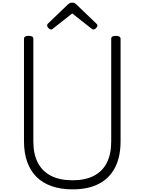

<svg xmlns="http://www.w3.org/2000/svg" viewBox="-20 -1418 1097 1457"><path d="M531 19Q442 19 373 -5Q304 -29 257.5 -75Q211 -121 186.5 -189.5Q162 -258 162 -346V-1123Q162 -1135 171 -1140.5Q180 -1146 198 -1146Q216 -1146 224.5 -1140.5Q233 -1135 233 -1123V-345Q233 -249 267 -183.5Q301 -118 367 -84Q433 -50 531 -50Q627 -50 692.5 -84Q758 -118 791 -183.5Q824 -249 824 -345V-1123Q824 -1135 832.5 -1140.5Q841 -1146 859 -1146Q895 -1146 895 -1123V-346Q895 -228 853 -146.5Q811 -65 730 -23Q649 19 531 19ZM367 -1194Q359 -1194 348.5 -1204Q338 -1214 338 -1223Q338 -1226 338.5 -1229.5Q339 -1233 343 -1238L493 -1382Q500 -1388 507 -1393Q514 -1398 528 -1398Q542 -1398 549 -1393Q556 -1388 562 -1382L713 -1237Q718 -1233 718.5 -1229.5Q719 -1226 719 -1223Q719 -1214 708.5 -1204Q698 -1194 690 -1194Q684 -1194 680 -1197Q676 -1200 669 -1205L528 -1316L387 -1205Q382 -1200 377.5 -1197Q373 -1194 367 -1194Z"/></svg>

Font: Playwrite BR Light
Style: Regular
Weight: 300
Version: Version 1.003